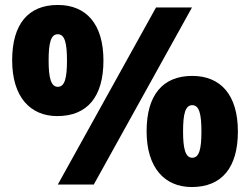

<svg xmlns="http://www.w3.org/2000/svg" viewBox="-20 -744 1008 774"><path d="M211 -276C332 -276 397 -354 397 -500C397 -648 327 -724 213 -724C94 -724 29 -647 29 -501C29 -353 102 -276 211 -276ZM213 0H358L754 -714H609ZM213 -394C185 -394 176 -432 176 -500C176 -571 185 -606 213 -606C241 -606 250 -571 250 -500C250 -429 241 -394 213 -394ZM753 10C874 10 939 -68 939 -214C939 -362 869 -438 755 -438C636 -438 571 -361 571 -215C571 -67 644 10 753 10ZM755 -108C727 -108 718 -146 718 -214C718 -285 727 -320 755 -320C783 -320 792 -285 792 -214C792 -143 783 -108 755 -108Z"/></svg>

Font: Noto Sans Tamil Black
Style: Regular
Weight: 900
Designer: Jelle Bosma - Monotype Design Team
Foundry: Monotype Imaging Inc.
Version: Version 2.004